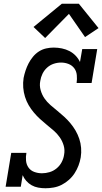

<svg xmlns="http://www.w3.org/2000/svg" viewBox="-20 -997 546 1025"><path d="M223 8Q203 8 184 4.5Q165 1 149 -8Q133 -17 120.5 -31Q108 -45 101 -62L91 0H10L40 -181H121Q117 -160 119 -139Q121 -118 132.5 -102Q144 -86 163.5 -79Q183 -72 204 -72Q224 -72 244.5 -78Q265 -84 282 -98Q299 -112 309 -131Q319 -150 322 -170Q327 -196 320 -220Q313 -244 299 -264Q285 -284 267 -299.5Q249 -315 230 -330.5Q211 -346 193.5 -362Q176 -378 160.5 -396.5Q145 -415 133 -435.5Q121 -456 113.5 -480Q106 -504 104 -529.5Q102 -555 106 -581Q110 -601 116.5 -620.5Q123 -640 132.5 -658.5Q142 -677 156 -694Q170 -711 188 -722.5Q206 -734 226.5 -738.5Q247 -743 266 -743Q289 -743 310.5 -738.5Q332 -734 350.5 -724.5Q369 -715 383.5 -700Q398 -685 407 -666L419 -735H499L469 -554H389Q392 -575 390 -596Q388 -617 376.5 -632.5Q365 -648 346 -655.5Q327 -663 306 -663Q286 -663 266.5 -656.5Q247 -650 231.5 -636Q216 -622 207 -603.5Q198 -585 195 -565Q190 -540 197 -515.5Q204 -491 217.5 -471.5Q231 -452 249.5 -436Q268 -420 286.5 -405Q305 -390 322.5 -374Q340 -358 355.5 -339.5Q371 -321 383 -300.5Q395 -280 403 -256.5Q411 -233 413 -207.5Q415 -182 411 -157Q407 -134 399 -113Q391 -92 378.5 -72.5Q366 -53 348 -37Q330 -21 309.5 -10.5Q289 0 266.5 4Q244 8 223 8Q223 8 223 8Q223 8 223 8ZM221 -794 159 -853 310 -977H401L506 -847L434 -799L348 -923Z"/></svg>

Font: Iosevka Slab Medium
Style: Italic
Weight: 500
Italic angle: -9°
Monospace: yes
Designer: Belleve Invis
Foundry: Belleve Invis
Version: Version 11.1.0; ttfautohint (v1.8.3)